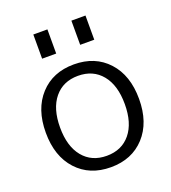

<svg xmlns="http://www.w3.org/2000/svg" viewBox="-136 -838 842 948"><g transform="rotate(-20 285.0 -363.5)"><path d="M348 -610V-737H422V-610ZM148 -610V-737H222V-610ZM409.5 -414.5Q364 -470 285 -470Q206 -470 160.5 -414.5Q115 -359 115 -260Q115 -161 160.5 -105.5Q206 -50 285 -50Q364 -50 409.5 -105.5Q455 -161 455 -260Q455 -359 409.5 -414.5ZM463 -63Q396 10 285 10Q174 10 107 -63Q40 -136 40 -260Q40 -384 107 -457Q174 -530 285 -530Q396 -530 463 -457Q530 -384 530 -260Q530 -136 463 -63Z"/></g></svg>

Font: M PLUS 1p
Style: Regular
Weight: 400
Version: Version 1.062